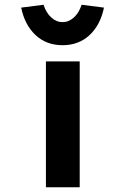

<svg xmlns="http://www.w3.org/2000/svg" viewBox="-20 -787 528 807"><path d="M173 0V-529H315V0ZM243 -597Q175 -597 129.5 -639.5Q84 -682 69 -755L163 -767Q174 -733 195.5 -713.5Q217 -694 243 -694Q269 -694 290.5 -713.5Q312 -733 323 -767L417 -755Q402 -682 356.5 -639.5Q311 -597 243 -597Z"/></svg>

Font: Lexend Tera SemiBold
Style: Regular
Weight: 600
Version: Version 1.007